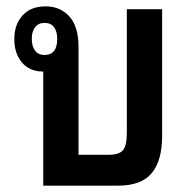

<svg xmlns="http://www.w3.org/2000/svg" viewBox="-20 -584 598 604"><path d="M227 -97H321Q354 -97 366.5 -111Q379 -125 379 -167V-555H490V-156Q490 -79 457.5 -39.5Q425 0 352 0H116V-359H115Q73 -359 49 -387.5Q25 -416 25 -461Q25 -507 51 -535.5Q77 -564 123 -564Q170 -564 198.5 -532Q227 -500 227 -437ZM120 -411Q160 -411 160 -462Q160 -485 150 -498.5Q140 -512 120 -512Q101 -512 90.5 -498.5Q80 -485 80 -462Q80 -438 90.5 -424.5Q101 -411 120 -411Z"/></svg>

Font: Noto Sans Thai Looped Condensed SemiBold
Style: Regular
Weight: 600
Width: 3
Designer: Sasikarn Vongin, Ben Mitchell
Foundry: The Fontpad Ltd
Version: Version 1.001; ttfautohint (v1.8.4.7-5d5b)